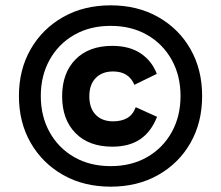

<svg xmlns="http://www.w3.org/2000/svg" viewBox="-20 -690 830 720"><path d="M395 10Q294 10 216.5 -34Q139 -78 95 -154.5Q51 -231 51 -330Q51 -429 95 -505.5Q139 -582 216.5 -626Q294 -670 395 -670Q496 -670 573.5 -626Q651 -582 694.5 -505.5Q738 -429 738 -330Q738 -231 694.5 -154.5Q651 -78 573.5 -34Q496 10 395 10ZM395 -67Q473 -67 532 -101Q591 -135 624 -194.5Q657 -254 657 -330Q657 -406 624 -465.5Q591 -525 532 -559Q473 -593 395 -593Q317 -593 258 -559Q199 -525 166 -465.5Q133 -406 133 -330Q133 -254 166 -194.5Q199 -135 258 -101Q317 -67 395 -67ZM401 -140Q313 -140 263 -191Q213 -242 213 -329Q213 -416 263 -467Q313 -518 401 -518Q466 -518 508 -489.5Q550 -461 568 -413L484 -372Q463 -422 404 -422Q363 -422 339 -397.5Q315 -373 315 -329Q315 -284 339 -259.5Q363 -235 404 -235Q435 -235 456.5 -247Q478 -259 489 -288L569 -252Q547 -196 506 -168Q465 -140 401 -140Z"/></svg>

Font: Work Sans SemiBold
Style: Regular
Weight: 600
Designer: Wei Huang
Foundry: Wei Huang
Version: Version 2.010; ttfautohint (v1.8.3)